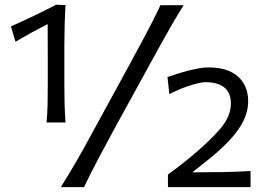

<svg xmlns="http://www.w3.org/2000/svg" viewBox="-20 -771 1096 791"><path d="M171.9 -266.6Q175.3 -305.7 176 -341.3Q176.8 -377 176.8 -420.9Q176.8 -483.4 176.8 -546.6Q176.8 -609.9 176.3 -671.9Q145.5 -656.2 112.5 -638.2Q79.6 -620.1 43.9 -599.1L24.9 -662.1Q73.2 -683.6 119.4 -705.8Q165.5 -728 211.4 -751.5L250 -750Q247.6 -710 246.3 -667.2Q245.1 -624.5 245.1 -581.1V-420.9Q245.1 -377 246.1 -341.3Q247.1 -305.7 250 -266.6ZM230.5 0Q267.1 -58.1 298.8 -113.5Q330.6 -168.9 369.6 -241.2L511.7 -501.5Q552.2 -576.2 582.5 -632.8Q612.8 -689.5 641.1 -749.5H736.3Q710.9 -708.5 689 -670.7Q667 -632.8 644.5 -592Q622.1 -551.3 594.7 -501.5L451.7 -241.2Q412.6 -168.9 383.3 -113.5Q354 -58.1 326.2 0ZM671.9 0V-51.8Q694.3 -67.9 717.3 -85.7Q740.2 -103.5 762.2 -121.6Q840.8 -186.5 886 -238.8Q931.2 -291 931.2 -344.2Q931.2 -431.2 827.1 -432.6Q808.6 -432.6 767.1 -420.2Q725.6 -407.7 677.7 -383.3L669.9 -453.6Q690.4 -460.9 720.7 -470.2Q751 -479.5 783 -486.3Q814.9 -493.2 840.3 -493.2Q918.5 -493.2 960.4 -455.6Q1002.4 -418 1002.4 -353.5Q1002.4 -294.4 960.4 -235.6Q918.5 -176.8 834.5 -110.4L772.5 -61Q833 -61 893.3 -62Q953.6 -63 1012.2 -66.4V0Z"/></svg>

Font: Pinar DS4-Regular
Style: Regular
Weight: 400
Designer: Amin Abedi
Version: Version 2.000